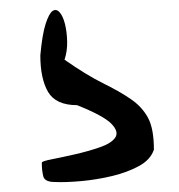

<svg xmlns="http://www.w3.org/2000/svg" viewBox="-20 -68 362 388"><path d="M64.5 260.7Q64.5 257.8 84.5 253.9Q104.5 250 130.4 244.1Q156.2 238.3 180.7 230Q205.1 221.7 212.9 210Q220.7 198.2 205.1 182.1Q189.5 166 135.7 144.5Q92.8 144.5 77.1 117.7Q61.5 90.8 61.5 43.9Q65.4 1 72.3 -20Q79.1 -41 86.4 -45.9Q93.8 -50.8 100.6 -43Q107.4 -35.2 111.3 -19.5Q115.2 -3.9 115.7 15.6Q116.2 35.2 110.4 52.7Q155.3 84 189 100.6Q222.7 117.2 245.1 132.8Q267.6 148.4 279.3 170.4Q291 192.4 291 234.4Q284.2 254.9 260.7 267.6Q237.3 280.3 207 287.6Q176.8 294.9 145 297.9Q113.3 300.8 90.8 299.8Q70.3 299.8 67.4 288.1Q64.5 276.4 64.5 260.7Z"/></svg>

Font: Shadows Into Light
Style: Regular
Weight: 400
Designer: Kimberly Geswein
Foundry: Kimberly Geswein
Version: Version 001.000